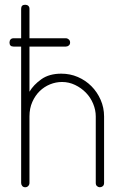

<svg xmlns="http://www.w3.org/2000/svg" viewBox="-20 -788 522 808"><path d="M20 -609Q20 -617 24.5 -622Q29 -627 37 -627H69V-751Q69 -768 86 -768Q94 -768 99 -763.5Q104 -759 104 -751V-627H257Q264 -627 269.5 -622Q275 -617 275 -609Q275 -601 269.5 -596.5Q264 -592 257 -592H104V-402Q121 -431 154 -454.5Q187 -478 238 -478Q275 -478 307.5 -464Q340 -450 364.5 -425.5Q389 -401 403.5 -368Q418 -335 418 -298V-18Q418 -9 412.5 -4.5Q407 0 400 0Q394 0 388.5 -4.5Q383 -9 383 -18V-298Q383 -325 372 -351.5Q361 -378 341.5 -398Q322 -418 296 -430.5Q270 -443 241 -443Q215 -443 190.5 -433Q166 -423 147 -404.5Q128 -386 116 -359Q104 -332 104 -298V-18Q104 -11 99 -5.5Q94 0 86 0Q78 0 73.5 -5.5Q69 -11 69 -18V-592H37Q20 -592 20 -609Z"/></svg>

Font: AkaAcidDosis
Style: ExtraLight
Weight: 250
Designer: Edgar Tolentino, Pablo Impallari, Igino Marini, Aka-Acid
Foundry: Edgar Tolentino, Pablo Impallari, Igino Marini, Aka-Acid
Version: Version 1.007